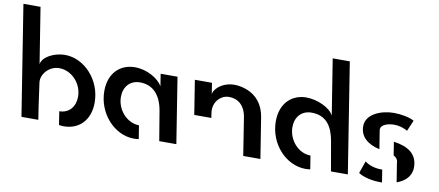

<svg xmlns="http://www.w3.org/2000/svg" viewBox="-93 -930 2707 1183"><g transform="rotate(10 1260.0 -338.0)"><path d="M185.5 0 172.5 -84 152.5 -227.5C145.5 -278.5 195 -336 257.5 -336C336.5 -336 402 -264.5 402 -182.5C402 -120 364 -74.5 303.5 -74.5L316.5 9.5C327 11 337 12 347.5 12C438 12 509 -50.5 509 -164.5C509 -306 400 -422.5 279 -422.5C211 -422.5 140 -385.5 133.5 -339L78 -688H-29L80 0Z M911.5 -183 942 0H1049L984 -410.5H878.5L890.5 -334.5C864.5 -379.5 792 -422.5 716.5 -422.5C626 -422.5 555 -360 555 -246C555 -104.5 664 12 785 12C795.5 12 805.5 11 815.5 9.5L802 -74.5C728 -74.5 662 -146 662 -228C662 -290.5 700 -336 763.5 -336C843.5 -336 895 -282 911.5 -183Z M1092.5 -410.5 1126.5 -196.5H1233.5L1229 -224.5C1221.5 -270.5 1239.5 -307 1269.5 -327.5C1284 -338 1300.5 -343 1319 -343C1375 -343 1419 -308.5 1430.5 -235L1467.5 0H1575L1534.5 -254.5C1522 -334 1477 -383 1421.5 -405.5C1393.5 -417 1365.5 -422.5 1338 -422.5C1290.5 -422.5 1251.5 -402.5 1229 -377.5C1217.5 -365 1211.5 -353 1210.5 -341.5L1199.5 -410.5Z M1984.5 -183.5 2016.5 0H2122L2013 -688H1906L1961.5 -339C1940 -385.5 1857.5 -422.5 1788 -422.5C1703 -422.5 1628 -363.5 1628 -245.5C1628 -104 1736.5 12 1859 12C1869 12 1879 11 1888.5 9.5L1875 -74.5C1800 -74.5 1735 -146 1735 -228C1735 -290.5 1773 -336 1836.5 -336C1930.5 -336 1969.5 -271 1984.5 -183.5Z M2408 -119.5 2426.5 -4C2476.5 -22 2516 -56 2516 -113.5C2516 -197 2456 -235.5 2366.5 -247.5L2379.5 -164.5C2396.5 -155.5 2408 -142 2408 -119.5ZM2163.5 -309.5C2163.5 -241.5 2213 -203.5 2286.5 -186.5L2267.5 -305.5C2267.5 -339.5 2315 -351 2350 -351C2390 -351 2423 -335.5 2434.5 -328L2463.5 -396C2435.5 -412.5 2381 -422.5 2336 -422.5C2260.5 -422.5 2163.5 -387.5 2163.5 -309.5ZM2189 -21C2219.5 0 2274 12.5 2326.5 12.5H2338L2325.5 -66H2316.5C2269.5 -66 2231.5 -85 2216 -97.5Z"/></g></svg>

Font: Font.Observer
Style: Regular
Weight: 500
Italic angle: 9°
Version: Version 1.001;FEAKit 1.0